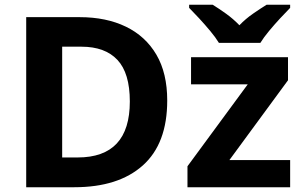

<svg xmlns="http://www.w3.org/2000/svg" viewBox="-20 -786 1268 806"><path d="M682 -364Q682 -183 579.5 -91.5Q477 0 292 0H90V-714H314Q426 -714 508.5 -674Q591 -634 636.5 -556.5Q682 -479 682 -364ZM525 -360Q525 -479 473 -534.5Q421 -590 322 -590H241V-125H306Q525 -125 525 -360ZM1198 0H767V-88L1020 -432H782V-546H1189V-449L943 -114H1198ZM899 -606Q885 -629 862.5 -656Q840 -683 816 -709Q792 -735 774 -753V-766H873Q899 -750 929 -728.5Q959 -707 985 -680Q1011 -707 1042 -728.5Q1073 -750 1099 -766H1198V-753Q1180 -735 1156 -709Q1132 -683 1109.5 -656Q1087 -629 1073 -606Z"/></svg>

Font: Noto IKEA Arabic
Style: Bold
Weight: 700
Designer: Monotype Design Team
Foundry: Monotype Imaging Inc.
Version: Version 1.200